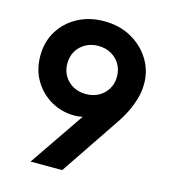

<svg xmlns="http://www.w3.org/2000/svg" viewBox="-109 -816 801 903"><g transform="rotate(15 291.5 -364.0)"><path d="M287.7 -727.5Q362.5 -727.5 420.4 -695.3Q478.3 -663 511.4 -609.3Q544.5 -555.6 544.5 -491.7Q544.5 -452.5 533.3 -415.3Q522.1 -378 506.5 -347.4Q490.9 -316.8 477.8 -297.4L277.4 0H123.1L324 -294L342.8 -286.3Q331.5 -275.1 311.8 -268.8Q292 -262.6 264.6 -262.6Q204.3 -262.6 152.8 -291.7Q101.3 -320.8 70 -372.7Q38.6 -424.5 38.6 -493Q38.6 -561.6 71.2 -614.5Q103.8 -667.3 160.1 -697.4Q216.4 -727.5 287.7 -727.5ZM291 -608.3Q256.5 -608.3 229.2 -593Q202 -577.8 186.3 -551.4Q170.7 -524.9 170.7 -490.7Q170.7 -457.2 186.3 -430.8Q202 -404.3 229.2 -389.2Q256.5 -374.1 291 -374.1Q326.3 -374.1 353.6 -389.2Q380.9 -404.3 396.7 -430.8Q412.4 -457.2 412.4 -490.7Q412.4 -524.9 396.7 -551.4Q380.9 -577.8 353.6 -593Q326.3 -608.3 291 -608.3Z"/></g></svg>

Font: Reddit Sans
Style: Regular
Weight: 400
Designer: Stephen Hutchings
Foundry: Reddit
Version: Version 1.014